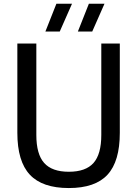

<svg xmlns="http://www.w3.org/2000/svg" viewBox="-20 -966 712 996"><path d="M337 9.5Q199.5 9.5 134.8 -59.8Q70 -129 70 -277V-740H168.5V-266Q168.5 -166 209.2 -120.5Q250 -75 337 -75Q424.5 -75 465 -120.5Q505.5 -166 505.5 -266V-740H601.5V-277Q601.5 -129 537.8 -59.8Q474 9.5 337 9.5ZM384 -802.5 441 -946.5H522L458.5 -802.5ZM215.5 -802.5 272.5 -946.5H353.5L290 -802.5Z"/></svg>

Font: Encode Sans Semi Condensed Medium
Style: Regular
Weight: 500
Width: 4
Designer: Multiple Designers
Foundry: Impallari Type
Version: Version 3.000; ttfautohint (v1.8.3) -l 8 -r 50 -G 200 -x 14 